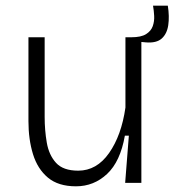

<svg xmlns="http://www.w3.org/2000/svg" viewBox="-20 -643 652 675"><path d="M247 12Q185 12 148.5 -18.5Q112 -49 96 -101Q80 -153 80 -217V-512H137V-232Q137 -185 144.5 -141.5Q152 -98 177 -70.5Q202 -43 255 -43Q320 -43 363.5 -105Q407 -167 421 -265V-512H477V0H420L433 -166H419Q403 -75 356.5 -31.5Q310 12 247 12ZM493 -494 440 -499 442 -512Q476 -512 493.5 -523Q511 -534 517 -551Q523 -568 522 -587Q521 -606 518 -623H570Q576 -585 571.5 -554.5Q567 -524 548.5 -507.5Q530 -491 493 -494Z"/></svg>

Font: Bricolage Grotesque 10pt ExtraLight
Style: Regular
Weight: 200
Designer: Mathieu Triay
Foundry: Atelier Triay
Version: Version 1.000; ttfautohint (v1.8.4.7-5d5b);gftools[0.9.32]